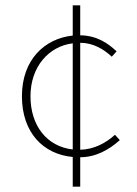

<svg xmlns="http://www.w3.org/2000/svg" viewBox="-20 -672 512 718"><path d="M252 26H280V-84C338 -84 388 -112 428 -148L410 -168C377 -138 332 -113 280 -112V-512C326 -512 366 -490 398 -460L416 -480C385 -509 344 -539 280 -540V-652H252V-539C148 -528 62 -450 62 -312C62 -176 142 -95 252 -85ZM94 -312C94 -422 162 -499 252 -510V-113C156 -124 94 -201 94 -312Z"/></svg>

Font: Source Sans Pro ExtraLight
Style: Regular
Weight: 200
Designer: Paul D. Hunt
Foundry: Adobe Systems Incorporated
Version: Version 3.006;hotconv 1.0.111;makeotfexe 2.5.65597